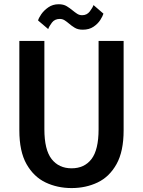

<svg xmlns="http://www.w3.org/2000/svg" viewBox="-20 -898 690 928"><path d="M326 11Q257.5 11 200.2 -16.2Q143 -43.5 108.2 -104.8Q73.5 -166 73.5 -268V-700H194.5V-273.5Q194.5 -174 229.5 -129.2Q264.5 -84.5 326 -84.5Q388 -84.5 422.2 -129.2Q456.5 -174 456.5 -273.5V-700H577.5V-268Q577.5 -166 543.2 -104.8Q509 -43.5 452 -16.2Q395 11 326 11ZM380 -754.5Q356.5 -754.5 341 -764Q325.5 -773.5 313.5 -784Q303 -793 292.5 -799.8Q282 -806.5 269 -806.5Q244.5 -806.5 231 -788.8Q217.5 -771 213 -757.5L164 -799Q166.5 -810 179.2 -828.8Q192 -847.5 213.5 -862.5Q235 -877.5 263.5 -877.5Q287 -877.5 302.5 -868Q318 -858.5 330.5 -848Q342 -838.5 352.8 -831.5Q363.5 -824.5 377 -824.5Q400 -824.5 413.8 -842.5Q427.5 -860.5 432 -873.5L480 -832Q476.5 -820 464.8 -801.5Q453 -783 432 -768.8Q411 -754.5 380 -754.5Z"/></svg>

Font: Trispace Medium
Style: Regular
Weight: 500
Designer: Tyler Finck
Foundry: Etcetera Type Company
Version: Version 1.210; ttfautohint (v1.8.3)